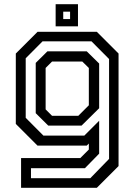

<svg xmlns="http://www.w3.org/2000/svg" viewBox="-20 -691 645 911"><path d="M80 200V59H361L401.5 18.5V-10L391.5 0H158L55 -103V-437L158 -540H439.5L542.5 -437V97L439.5 200ZM127 154.5H408.5L497.5 63V-411L414 -495H182L102 -414.5V-132L186 -47.5H380L450.5 -118V38L383 107H127ZM209 -95 149.5 -154V-392.5L205 -447.5H391.5L450.5 -389.5V-177.5L367 -95ZM227 -141.5H351.5L401.5 -191.5V-368.5L370.5 -399H227L196.5 -368.5V-172ZM244 -566V-671H350V-566ZM280 -600.5H312.5V-635.5H280Z"/></svg>

Font: Tourney Thin Medium
Style: Regular
Weight: 500
Version: Version 1.015